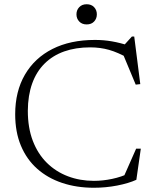

<svg xmlns="http://www.w3.org/2000/svg" viewBox="-20 -874 728 904"><path d="M422 -22.5Q464.5 -22.5 508.2 -31.8Q552 -41 589 -59L556.5 -28L621 -174H643L622 -27.5Q586 -11 532.2 -0.5Q478.5 10 422 10Q340.5 10 272.5 -12.8Q204.5 -35.5 155 -79.5Q105.5 -123.5 78.5 -188Q51.5 -252.5 51.5 -336Q51.5 -443.5 97.2 -522.2Q143 -601 227 -643.5Q311 -686 427 -686Q468.5 -686 507.2 -679.2Q546 -672.5 590.5 -658L562 -659L601 -702H612L640.5 -478L619 -475.5L552.5 -635L586.5 -598.5Q535 -627.5 493.5 -639.2Q452 -651 404.5 -651Q336.5 -651 282.2 -631.8Q228 -612.5 189.8 -574.5Q151.5 -536.5 131.5 -480.8Q111.5 -425 111 -352.5Q111 -272.5 134.5 -211Q158 -149.5 200.5 -107.5Q243 -65.5 299.8 -44Q356.5 -22.5 422 -22.5ZM388 -759Q366 -759 353 -772.8Q340 -786.5 340 -806.5Q340 -826.5 353 -840.2Q366 -854 388 -854Q410.5 -854 423.2 -840.2Q436 -826.5 436 -806.5Q436 -786.5 423.2 -772.8Q410.5 -759 388 -759Z"/></svg>

Font: Newsreader 16pt 16pt Light
Style: Regular
Weight: 300
Version: Version 1.003